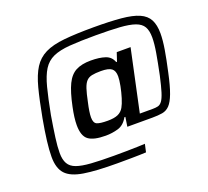

<svg xmlns="http://www.w3.org/2000/svg" viewBox="-134 -861 1227 1135"><g transform="rotate(-20 479.5 -294.0)"><path d="M419 108Q286 108 209 95.5Q132 83 99 47Q66 11 66 -60Q66 -102 73 -159.5Q80 -217 94 -294Q114 -402 133 -474.5Q152 -547 180 -591Q208 -635 254.5 -658Q301 -681 375.5 -688.5Q450 -696 561 -696Q665 -696 734.5 -689.5Q804 -683 845 -665Q886 -647 903.5 -613.5Q921 -580 921 -527Q921 -485 911.5 -427.5Q902 -370 885 -294Q868 -214 851 -169Q834 -124 814.5 -104Q795 -84 768.5 -79.5Q742 -75 706 -75H548L557 -134H551Q527 -91 489 -80Q451 -69 411 -69Q335 -69 302.5 -93.5Q270 -118 270 -186Q270 -231 284 -297Q302 -384 325 -431.5Q348 -479 384.5 -498Q421 -517 478 -517Q532 -517 568 -505Q604 -493 617 -457H622L640 -511H727L644 -123H726Q745 -123 759 -126.5Q773 -130 784.5 -145.5Q796 -161 807 -196Q818 -231 832 -294Q848 -371 857.5 -426.5Q867 -482 867 -521Q867 -564 852.5 -589Q838 -614 802.5 -626.5Q767 -639 707 -643Q647 -647 556 -647Q457 -647 392.5 -642Q328 -637 288 -619Q248 -601 224 -563Q200 -525 183 -459.5Q166 -394 147 -294Q134 -216 126.5 -160.5Q119 -105 119 -66Q119 -24 133.5 1.5Q148 27 181.5 39Q215 51 272.5 55Q330 59 416 59Q454 59 493 58.5Q532 58 563.5 57Q595 56 611 55L600 105Q581 106 560.5 106.5Q540 107 507 107.5Q474 108 419 108ZM452 -148Q493 -148 516.5 -158.5Q540 -169 553 -192Q564 -211 574.5 -245Q585 -279 592 -315Q599 -351 599 -374Q599 -409 580 -423.5Q561 -438 513 -438Q479 -438 457 -433.5Q435 -429 421.5 -414.5Q408 -400 398.5 -371Q389 -342 379 -293Q365 -232 365 -200Q365 -165 384.5 -156.5Q404 -148 452 -148Z"/></g></svg>

Font: Saira Medium
Style: Italic
Weight: 500
Italic angle: -12°
Designer: Hector Gatti with collaboration of the Omnibus-Type team
Foundry: Omnibus-Type
Version: Version 1.100; ttfautohint (v1.8.3)